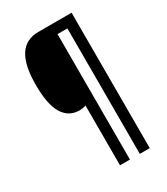

<svg xmlns="http://www.w3.org/2000/svg" viewBox="-178 -792 761 873"><g transform="rotate(-30 202.5 -355.5)"><path d="M340.8 0H295.4H294.4H292V-2.4V-3.4V-658.7H240.2V-3.4V-2.4V0H237.8H236.8H191.4H190.4H188V-2.4V-3.4V-314Q173.8 -308.6 155.8 -308.1Q155.8 -308.1 155.3 -308.1H154.8Q98.1 -308.1 68.4 -356.9Q39.1 -405.3 39.1 -506.8Q39.1 -611.3 71.8 -661.1Q104.5 -710.9 169.4 -710.9H340.8H341.8H344.2V-708.5V-707.5V-3.4V-2.4V0H341.8Z"/></g></svg>

Font: MAUL Condensed Bold
Style: Condensed Bold
Weight: 700
Designer: MAUL
Version: Version 1.0; 2020; ttfautohint (v1.8.3)